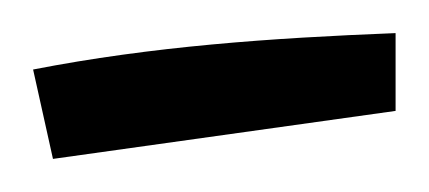

<svg xmlns="http://www.w3.org/2000/svg" viewBox="-33 -313 259 116"><path d="M206 -293C130 -290 59 -285 -13 -271L-1 -217L206 -246Z"/></svg>

Font: Marck Script
Style: Regular
Weight: 400
Designer: Denis Masharov, Marck Fogel
Foundry: Denis Masharov
Version: Version 1.002